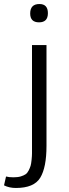

<svg xmlns="http://www.w3.org/2000/svg" viewBox="-69 -694 341 954"><path d="M-39 183Q-25 187 -2.5 187Q20 187 34.5 182.5Q49 178 58 172Q67 166 73.5 153Q80 140 83 130Q86 120 88 100Q90 80 90 68V-470H162V31Q162 138 131 189Q100 240 10 240Q-23 240 -49 227ZM81 -627Q81 -674 127 -674Q169 -674 169 -628.5Q169 -583 125 -583Q81 -583 81 -627Z"/></svg>

Font: Ruluko
Style: Regular
Weight: 400
Designer: Ana Sanfelippo, Angelica Diaz, Meme Hernandez
Foundry: Ana Sanfelippo, Angelica Diaz y Meme Hernandez
Version: Version 1.001